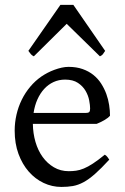

<svg xmlns="http://www.w3.org/2000/svg" viewBox="-20 -738 502 773"><path d="M242.2 -417.5Q216.8 -417.5 195.6 -407.7Q174.3 -397.9 158 -380.1Q141.6 -362.3 130.6 -337.6Q119.6 -313 115.2 -283.2H324.2Q335.4 -283.2 339.1 -286.9Q342.8 -290.5 342.8 -300.8Q342.8 -314 339.1 -333.7Q335.4 -353.5 324.5 -372.3Q313.5 -391.1 293.7 -404.3Q273.9 -417.5 242.2 -417.5ZM422.9 -272Q414.1 -262.2 399.4 -253.9Q384.8 -245.6 369.1 -239.3H112.3Q112.8 -201.2 122.8 -166.7Q132.8 -132.3 151.6 -106.2Q170.4 -80.1 197 -64.5Q223.6 -48.8 256.8 -48.8Q272 -48.8 286.4 -50.8Q300.8 -52.7 317.4 -59.6Q334 -66.4 354.2 -79.6Q374.5 -92.8 401.9 -115.2Q408.2 -111.8 412.8 -105.5Q417.5 -99.1 419.9 -95.2Q387.2 -59.6 362.5 -37.8Q337.9 -16.1 316.2 -4.4Q294.4 7.3 273.2 11Q252 14.6 227.1 14.6Q189.5 14.6 155.5 -1.5Q121.6 -17.6 95.7 -47.1Q69.8 -76.7 54.4 -118.4Q39.1 -160.2 39.1 -211.9Q39.1 -244.6 46.4 -276.4Q53.7 -308.1 67.6 -336.4Q81.5 -364.7 101.6 -388.7Q121.6 -412.6 147 -430.2Q157.7 -437.5 171.1 -444.6Q184.6 -451.7 199.2 -457Q213.9 -462.4 228.3 -465.6Q242.7 -468.8 255.9 -468.8Q287.6 -468.8 312.5 -460Q337.4 -451.2 356 -436.3Q374.5 -421.4 387.2 -401.6Q399.9 -381.8 408 -359.9Q416 -337.9 419.4 -315.2Q422.9 -292.5 422.9 -272ZM403.3 -533.2Q397.5 -523.9 394 -519.5Q390.6 -515.1 382.3 -511.2L248.5 -642.1L116.2 -511.2Q112.3 -513.2 109.6 -515.1Q106.9 -517.1 104.7 -519.5Q102.5 -522 100.1 -525.4Q97.7 -528.8 94.2 -533.2L223.1 -718.3H275.4Z"/></svg>

Font: Noto Serif Devanagari
Style: Regular
Weight: 400
Designer: Monotype Design Team
Foundry: Monotype Imaging Inc.
Version: Version 1.01